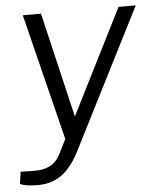

<svg xmlns="http://www.w3.org/2000/svg" viewBox="-54 -559 624 767"><g transform="rotate(-5 257.5 -175.5)"><path d="M67 165C132 165 185 138 231 52L519 -516H450L238 -95L139 -516H66L192 -9L164 47C149 77 124 108 56 107L3 106L-4 154C-4 154 11 165 67 165Z"/></g></svg>

Font: United Sans Light
Style: Italic
Weight: 300
Italic angle: -8°
Designer: Pablo Impallari, Rodrigo Fuenzalida (Modified by Dan O. Williams)
Version: Version 1.000;PS 001.000;hotconv 1.0.88;makeotf.lib2.5.64775